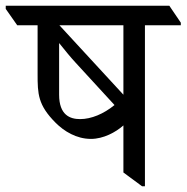

<svg xmlns="http://www.w3.org/2000/svg" viewBox="-60 -643 650 669"><path d="M257 -159C300 -159 343 -182 370 -206V-42L435 6H445V-555H570V-564L530 -623H-40V-612L0 -555H71V-385C71 -316 72 -277 134 -215C163 -186 206 -159 257 -159ZM147 -555H370V-313ZM146 -313V-493C166 -468 188 -441 204 -424L339 -277C301 -246 258 -228 219 -228C184 -228 146 -242 146 -313Z"/></svg>

Font: Noto Serif Devanagari
Style: Regular
Weight: 400
Designer: Universal Thirst, Indian Type Foundry and the Monotype Design Team
Foundry: Monotype Imaging Inc.
Version: Version 2.004